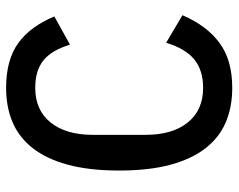

<svg xmlns="http://www.w3.org/2000/svg" viewBox="-94 -656 762 613"><g transform="rotate(-90 286.5 -349.0)"><path d="M313 12Q252 12 203.5 -8.5Q155 -29 120.5 -73Q86 -117 67.5 -185.5Q49 -254 49 -349Q49 -444 67.5 -512.5Q86 -581 120.5 -625Q155 -669 203.5 -689.5Q252 -710 313 -710Q402 -710 455.5 -671.5Q509 -633 541 -556L451 -506Q433 -565 400.5 -591Q368 -617 313 -617Q242 -617 202.5 -568Q163 -519 163 -433V-265Q163 -179 202.5 -130Q242 -81 313 -81Q369 -81 403.5 -109Q438 -137 457 -199L545 -147Q512 -70 457 -29Q402 12 313 12Z"/></g></svg>

Font: IBM Plex Sans Cond Medm
Style: Regular
Weight: 500
Width: 3
Designer: Mike Abbink, Paul van der Laan, Pieter van Rosmalen
Foundry: Bold Monday
Version: Version 1.3